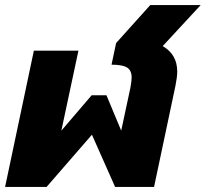

<svg xmlns="http://www.w3.org/2000/svg" viewBox="-25 -734 808 754"><path d="M108 -535H283L216 -221L335 -360H393L451 -221L487 -389Q492 -416 492 -430Q492 -457 474.5 -468.5Q457 -480 413 -480L431 -565L565 -714H763L614 -553Q671 -520 671 -453Q671 -432 664 -397L580 0H427L336 -205L158 0H-5Z"/></svg>

Font: Prompt
Style: Bold Italic
Weight: 700
Italic angle: -12°
Designer: Katatrad Team
Foundry: CadsonDemak
Version: Version 1.001